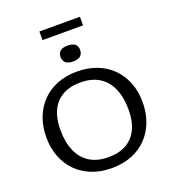

<svg xmlns="http://www.w3.org/2000/svg" viewBox="-185 -1207 1210 1353"><g transform="rotate(-20 420.0 -530.0)"><path d="M419 -714Q502 -714 569 -687.5Q636 -661 683.5 -612.8Q731 -564.5 756.2 -498.5Q781.5 -432.5 781.5 -353Q781.5 -273 756.2 -206.5Q731 -140 684 -91.5Q637 -43 570.5 -16.5Q504 10 421 10Q338 10 271 -16.5Q204 -43 156.5 -91.2Q109 -139.5 83.8 -205.5Q58.5 -271.5 58.5 -351Q58.5 -431 83.8 -497.5Q109 -564 156 -612.5Q203 -661 269.5 -687.5Q336 -714 419 -714ZM424.5 -70.5Q505.5 -70.5 560.2 -102.5Q615 -134.5 642.8 -194Q670.5 -253.5 670.5 -336Q670.5 -429.5 641.5 -496.2Q612.5 -563 555.8 -598.2Q499 -633.5 415.5 -633.5Q334.5 -633.5 279.8 -601.5Q225 -569.5 197.2 -510.2Q169.5 -451 169.5 -368Q169.5 -275 198.5 -208Q227.5 -141 284.2 -105.8Q341 -70.5 424.5 -70.5ZM420 -789.5Q383.5 -789.5 365 -805Q346.5 -820.5 346.5 -850Q346.5 -879.5 365 -894Q383.5 -908.5 420 -908.5Q456.5 -908.5 475 -894Q493.5 -879.5 493.5 -850Q493.5 -820.5 475 -805Q456.5 -789.5 420 -789.5ZM268 -1005V-1069.5H572V-1005Z"/></g></svg>

Font: Newsreader 7pt
Style: Regular
Weight: 400
Designer: Hugues Gentile
Foundry: Production Type
Version: Version 1.003